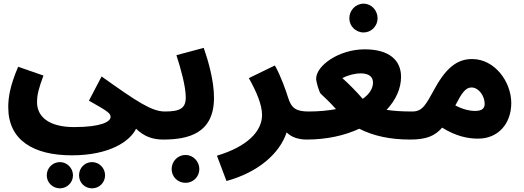

<svg xmlns="http://www.w3.org/2000/svg" viewBox="-20 -756 2858 1047"><path d="M869 5C922 5 958 -37 958 -73C958 -124 929 -148 879 -148C807 -148 728 -201 534 -339L465 -207C570 -148 583 -138 583 -118C583 -92 530 -63 384 -63C245 -63 182 -121 182 -198C182 -240 191 -274 217 -344L79 -392C33 -285 25 -221 25 -171C25 9 163 91 372 91C575 91 688 16 722 -54C764 -13 811 5 869 5ZM482 271C521 271 553 240 553 200C553 160 521 128 482 128C442 128 411 160 411 200C411 240 442 271 482 271ZM307 271C345 271 378 240 378 200C378 160 345 128 307 128C267 128 235 160 235 200C235 240 267 271 307 271Z M869 5C1005 5 1147 -27 1147 -223C1147 -317 1115 -426 1091 -495L942 -455C965 -385 993 -285 993 -225C993 -166 963 -148 879 -148ZM992 241C1033 241 1067 208 1067 166C1067 124 1033 89 992 89C949 89 916 124 916 166C916 208 949 241 992 241Z M1653 5C1712 5 1743 -27 1743 -73C1743 -115 1720 -148 1663 -148C1596 -148 1569 -165 1551 -224C1539 -262 1513 -338 1479 -399L1337 -330C1379 -255 1409 -185 1409 -129C1409 -39 1327 44 1163 93L1215 231C1388 184 1505 81 1543 -34C1568 -9 1605 5 1653 5Z M1963 -579C2005 -579 2039 -614 2039 -656C2039 -700 2005 -736 1963 -736C1919 -736 1885 -700 1885 -656C1885 -614 1919 -579 1963 -579ZM2307 -73C2307 -115 2283 -148 2227 -148C2171 -148 2126 -151 2088 -157C2139 -211 2167 -274 2167 -337C2167 -427 2103 -487 1969 -487C1828 -487 1704 -398 1704 -327C1704 -309 1721 -252 1729 -245C1755 -221 1786 -191 1812 -161C1769 -153 1719 -148 1662 -148L1652 5C1762 5 1859 -17 1939 -54C2018 -14 2109 5 2217 5C2275 5 2307 -27 2307 -73ZM1847 -330C1878 -347 1920 -356 1946 -356C1998 -356 2014 -332 2014 -306C2014 -274 1995 -243 1958 -217C1925 -255 1885 -296 1847 -330Z M2587 0C2698 0 2768 -83 2768 -194C2768 -311 2677 -434 2555 -434C2486 -434 2422 -402 2353 -277C2302 -185 2285 -148 2228 -148L2218 5C2305 5 2352 -15 2391 -60C2468 -12 2533 0 2587 0ZM2551 -279C2591 -279 2623 -232 2623 -190C2623 -164 2608 -151 2569 -151C2542 -151 2505 -159 2463 -181C2497 -247 2518 -279 2551 -279Z"/></svg>

Font: Noto Sans Arabic UI Extra
Style: Regular
Weight: 800
Designer: Nadine Chahine - Monotype Design Team
Foundry: Monotype Imaging Inc.
Version: Version 1.900